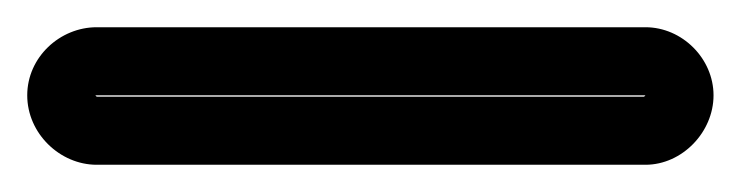

<svg xmlns="http://www.w3.org/2000/svg" viewBox="-21 -16 544 141"><path d="M49 54H50H453L452 55H50ZM50 105H453C480 105 503 81 503 54C503 27 480 4 453 4H50C23 4 -1 26 -1 54C-1 82 23 105 50 105Z"/></svg>

Font: AppleStorm
Style: CBo
Weight: 400
Foundry: Cannot Into Space Fonts
Version: Version 1.01